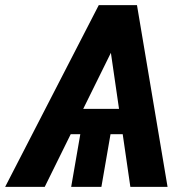

<svg xmlns="http://www.w3.org/2000/svg" viewBox="-67 -731 730 751"><path d="M424.3 -641.1 107.9 0H-46.9L319.3 -710.9H397.5ZM442.9 0 347.2 -658.7 387.7 -710.9H468.8L588.4 0ZM502 -305.2 484.4 -206.1H114.3L131.8 -305.2ZM374.5 -259.3 329.6 0H211.4L256.3 -259.3Z"/></svg>

Font: Roboto
Style: Bold Italic
Weight: 700
Italic angle: -12°
Designer: Christian Robertson
Foundry: Google
Version: Version 3.0